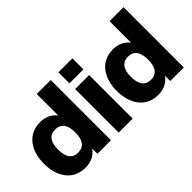

<svg xmlns="http://www.w3.org/2000/svg" viewBox="-70 -1165 1622 1622"><g transform="rotate(-45 741.0 -354.0)"><path d="M566 0V-720H399V-463C366 -506 317 -532 250 -532C103 -532 25 -414 25 -260C25 -106 103 12 250 12C321 12 371 -16 404 -63V0ZM194 -260C194 -345 224 -398 297 -398C370 -398 400 -345 400 -260C400 -175 370 -122 297 -122C224 -122 194 -175 194 -260Z M658 0H825V-520H658ZM658 -588H825V-720H658Z M1436 0V-720H1269V-463C1236 -506 1187 -532 1120 -532C973 -532 895 -414 895 -260C895 -106 973 12 1120 12C1191 12 1241 -16 1274 -63V0ZM1064 -260C1064 -345 1094 -398 1167 -398C1240 -398 1270 -345 1270 -260C1270 -175 1240 -122 1167 -122C1094 -122 1064 -175 1064 -260Z"/></g></svg>

Font: Aspekta 800
Style: Regular
Weight: 800
Designer: Ivo Dolenc
Version: Version 2.000